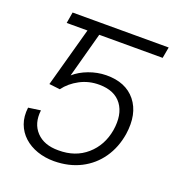

<svg xmlns="http://www.w3.org/2000/svg" viewBox="-104 -612 647 706"><g transform="rotate(20 219.0 -259.5)"><path d="M113.8 -247.1 71.3 -252 147.5 -528.3H437.5L429.7 -484.9H181.6L133.8 -308.6Q156.2 -328.6 189.5 -341.1Q222.7 -353.5 256.8 -354Q333.5 -355 372.6 -306.4Q411.6 -257.8 399.4 -175.8Q390.6 -121.1 361.8 -79.6Q333 -38.1 287.6 -14.9Q242.2 8.3 183.6 8.8Q147.9 8.8 117.7 -1.7Q87.4 -12.2 65.4 -32.2Q43.5 -52.2 33.2 -80.3Q22.9 -108.4 27.3 -143.6L75.2 -150.4Q68.8 -97.7 99.1 -65.7Q129.4 -33.7 185.5 -34.2Q251.5 -33.7 295.7 -72.3Q339.8 -110.8 350.6 -173.3Q360.8 -236.8 333.3 -274.4Q305.7 -312 246.1 -312.5Q204.6 -313 169.7 -294.4Q134.8 -275.9 113.8 -247.1ZM191.4 -528.3 184.6 -484.9H54.2L61.5 -528.3Z"/></g></svg>

Font: Inter 20pt ExtraLight
Style: Italic
Weight: 250
Italic angle: -9.3988°
Version: Version 4.001;git-66647c0bb